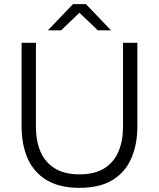

<svg xmlns="http://www.w3.org/2000/svg" viewBox="-20 -894 765 924"><path d="M641 -688V-285Q641 -198.5 611.7 -131.6Q582.5 -64.7 521.1 -27.4Q459.8 10 362.4 10Q266.1 10 204.2 -27.4Q142.4 -64.7 113.1 -131.6Q83.9 -198.5 83.9 -285V-688H152.9V-284.2Q152.9 -215.6 174.9 -164.2Q196.9 -112.7 243.6 -83.8Q290.4 -54.9 362.4 -54.9Q435.3 -54.9 481.6 -83.8Q528 -112.7 550 -164.2Q572 -215.6 572 -284.2V-688ZM210.4 -748 331.1 -874H393.7L514.4 -748H450.8L362.4 -832.7L274.1 -748Z"/></svg>

Font: Roundo Variable
Style: Regular
Weight: 200
Designer: Shiva Nallaperumal
Foundry: Indian Type Foundry
Version: Version 2.000